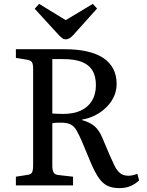

<svg xmlns="http://www.w3.org/2000/svg" viewBox="-20 -957 761 991"><path d="M597 14Q561 14 536 2.5Q511 -9 491 -37Q471 -65 450 -114L402 -229Q387 -263 375 -284Q363 -305 345 -314.5Q327 -324 295 -324Q282 -324 271 -323.5Q260 -323 250 -321V-103Q250 -77 257.5 -65.5Q265 -54 287 -53L357 -45V0H62V-45L120 -54Q139 -56 145 -66.5Q151 -77 151 -105V-602Q151 -627 144.5 -636.5Q138 -646 118 -649L62 -658V-703H313Q379 -703 429.5 -691.5Q480 -680 513.5 -657.5Q547 -635 564.5 -601.5Q582 -568 582 -524Q582 -497 573.5 -472.5Q565 -448 549 -426.5Q533 -405 511 -387.5Q489 -370 462 -357.5Q435 -345 404 -340V-337Q444 -326 468 -305.5Q492 -285 509 -244L544 -161Q559 -127 571 -102Q583 -77 599.5 -63.5Q616 -50 643 -50Q653 -50 663 -52Q673 -54 689 -60L698 -26Q677 -6 652 4Q627 14 597 14ZM306 -369Q360 -369 397.5 -386.5Q435 -404 455 -437.5Q475 -471 475 -517Q475 -564 457 -593.5Q439 -623 402 -637.5Q365 -652 306 -652H250V-371Q269 -370 282.5 -369.5Q296 -369 306 -369ZM319 -754Q309 -754 300.5 -760.5Q292 -767 278 -782L159 -912L182 -937L319 -853L459 -937L481 -913L358 -776Q349 -766 339.5 -760Q330 -754 319 -754Z"/></svg>

Font: Literata 18pt
Style: Regular
Weight: 400
Designer: Latin by Veronika Burian and Jose Scaglione. Greek by Irene Vlachou. Cyrillic by Vera Evstafieva.
Foundry: TypeTogether
Version: Version 3.103;gftools[0.9.29]